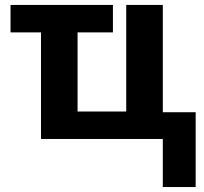

<svg xmlns="http://www.w3.org/2000/svg" viewBox="-20 -566 831 782"><path d="M643.1 195.8V0H147V-434.1H22.9V-545.9H439.9V-434.1H295.9V-111.8H494.1V-545.9H643.1V-108.9H776.9V195.8Z"/></svg>

Font: Open Sans
Style: Bold
Weight: 700
Designer: Monotype Design Team
Foundry: Monotype Imaging Inc.
Version: Version 3.000; ttfautohint (v1.8.4)